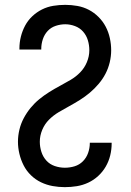

<svg xmlns="http://www.w3.org/2000/svg" viewBox="-20 -763 540 791"><path d="M247 8Q222 8 197 3.5Q172 -1 149 -12Q126 -23 107.5 -41Q89 -59 77.5 -81.5Q66 -104 60 -129Q54 -154 54 -179Q54 -204 60 -229Q66 -254 78 -276.5Q90 -299 106 -318.5Q122 -338 141.5 -354Q161 -370 182.5 -383.5Q204 -397 226.5 -409Q249 -421 271 -434Q293 -447 310.5 -465Q328 -483 338 -507Q348 -531 348 -556Q348 -577 342 -597Q336 -617 322.5 -632.5Q309 -648 289 -655.5Q269 -663 249 -663Q229 -663 209.5 -656.5Q190 -650 176.5 -635.5Q163 -621 156.5 -601.5Q150 -582 150 -562V-559H60V-563Q60 -588 66 -612Q72 -636 83.5 -657.5Q95 -679 113 -696Q131 -713 153 -724Q175 -735 199.5 -739Q224 -743 249 -743Q274 -743 299 -738.5Q324 -734 346 -722.5Q368 -711 386 -693Q404 -675 415.5 -653Q427 -631 432.5 -606Q438 -581 438 -556Q438 -531 432 -506Q426 -481 414.5 -459Q403 -437 386.5 -417.5Q370 -398 350.5 -381.5Q331 -365 309.5 -351.5Q288 -338 266 -326Q244 -314 222 -301Q200 -288 182 -270Q164 -252 154 -228Q144 -204 144 -179Q144 -158 150.5 -137.5Q157 -117 171 -101.5Q185 -86 205.5 -79Q226 -72 247 -72Q268 -72 287.5 -78Q307 -84 321.5 -98.5Q336 -113 343 -133Q350 -153 350 -173V-175H440V-172Q440 -147 434 -122.5Q428 -98 415.5 -76.5Q403 -55 384.5 -38Q366 -21 343.5 -10.5Q321 0 296.5 4Q272 8 247 8Z"/></svg>

Font: Iosevka Term Medium
Style: Regular
Weight: 500
Monospace: yes
Designer: Belleve Invis
Foundry: Belleve Invis
Version: Version 26.3.1